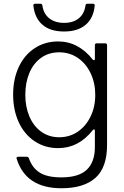

<svg xmlns="http://www.w3.org/2000/svg" viewBox="-20 -780 662 1024"><path d="M69 67 68 64Q68 56 78 56H122Q131 56 134 64Q152 116 192.5 141Q233 166 307 166Q400 166 443 125Q486 84 486 4V-82Q486 -90 481 -90Q479 -90 474 -85Q399 10 290 10Q220 10 165 -26.5Q110 -63 80 -128Q50 -193 50 -276Q50 -358 80 -422.5Q110 -487 165 -523Q220 -559 290 -559Q345 -559 391.5 -534Q438 -509 474 -463Q477 -459 481 -459Q486 -459 486 -467V-539Q486 -549 496 -549H541Q551 -549 551 -539V-7Q551 114 488.5 169Q426 224 308 224Q118 224 69 67ZM488 -274Q488 -338 463 -390Q438 -442 394.5 -471.5Q351 -501 296 -501Q240 -501 199 -471.5Q158 -442 136.5 -390.5Q115 -339 115 -274Q115 -210 137 -158.5Q159 -107 200 -77.5Q241 -48 296 -48Q351 -48 394.5 -77.5Q438 -107 463 -158.5Q488 -210 488 -274ZM158 -750V-752Q158 -760 167 -760H196Q204 -760 206 -751Q212 -707 242.5 -682.5Q273 -658 322 -658Q371 -658 400.5 -682.5Q430 -707 436 -751Q437 -760 446 -760H476Q486 -760 485 -750Q479 -684 437 -648Q395 -612 322 -612Q248 -612 206.5 -648Q165 -684 158 -750Z"/></svg>

Font: Open Sauce Two Light
Style: Regular
Weight: 300
Designer: Alfredo Marco Pradil
Foundry: Creative Sauce Fz LLC
Version: Version 1.477